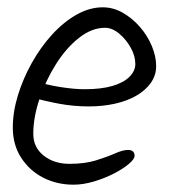

<svg xmlns="http://www.w3.org/2000/svg" viewBox="-20 -522 469 525"><path d="M261 -502Q290 -502 316 -487Q342 -472 362.5 -448.5Q383 -425 395 -396.5Q407 -368 407 -341Q407 -316 392.5 -295.5Q378 -275 353 -260.5Q328 -246 294.5 -238.5Q261 -231 223 -231Q181 -231 141 -238.5Q101 -246 62 -257L73 -301Q107 -290 145 -284Q183 -278 211 -278Q257 -278 287.5 -287Q318 -296 334 -312Q350 -328 350 -347Q350 -369 337.5 -391.5Q325 -414 306 -430Q287 -446 267 -446Q231 -446 196 -418.5Q161 -391 133 -346.5Q105 -302 88 -251.5Q71 -201 71 -156Q71 -119 99.5 -96.5Q128 -74 170 -74Q212 -74 242.5 -83.5Q273 -93 294.5 -102.5Q316 -112 330 -112Q339 -112 343.5 -108Q348 -104 348 -96Q348 -87 332 -73.5Q316 -60 290.5 -47Q265 -34 236 -25.5Q207 -17 181 -17Q136 -17 98.5 -36Q61 -55 38 -90.5Q15 -126 15 -173Q15 -216 29 -261.5Q43 -307 67 -350Q91 -393 122.5 -427.5Q154 -462 189.5 -482Q225 -502 261 -502Z"/></svg>

Font: Kalam Variable Light
Style: Regular
Weight: 300
Designer: Lipi Raval, Jonny Pinhorn
Foundry: Indian Type Foundry
Version: Version 3.000